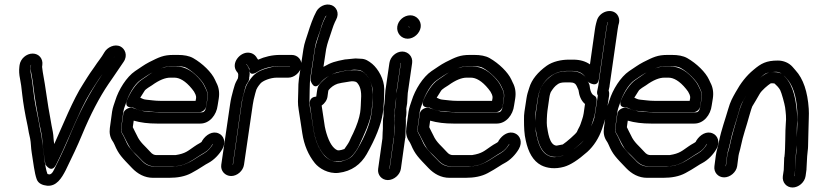

<svg xmlns="http://www.w3.org/2000/svg" viewBox="-20 -763 3614 853"><path d="M118 -475V-474L117 -466C115 -454 118 -444 121 -427C124 -412 126 -396 128 -381C134 -326 145 -270 154 -219L160 -190C164 -170 167 -159 168 -137C169 -109 176 -75 179 -50L182 -32C182 -32 208 10 229 -31C277 -127 298 -186 342 -279C371 -340 395 -374 421 -414L440 -441C458 -466 473 -483 487 -510L488 -511C472 -487 455 -463 439 -440L422 -414C379 -350 337 -272 297 -177C279 -133 256 -81 227 -23C219 -8 213 11 199 12C194 11 191 10 191 10C185 -5 180 -31 176 -68C175 -80 168 -120 167 -134C166 -157 162 -169 158 -190L153 -218C141 -277 132 -321 129 -353C125 -386 122 -412 118 -430C115 -445 115 -457 116 -466L117 -474C117 -475 118 -475 118 -475ZM125 -525C97 -525 71 -502 67 -474L66 -466C64 -449 65 -432 69 -413C72 -398 76 -373 79 -341C83 -306 90 -262 103 -202L108 -174C110 -164 112 -155 114 -147C118 -127 117 -107 121 -84C128 -41 133 6 143 33C150 53 170 60 189 62C231 66 254 28 272 -7C301 -66 325 -117 344 -163C382 -255 422 -331 462 -390L480 -416C496 -439 513 -465 529 -488C549 -517 535 -546 516 -556C489 -570 456 -552 444 -531C430 -506 415 -490 399 -465L380 -438C373 -428 364 -413 350 -391C304 -321 259 -206 221 -123C220 -131 218 -140 218 -147C217 -170 213 -186 209 -206L204 -235C191 -301 183 -375 170 -443C168 -456 167 -464 167 -466L168 -474C172 -502 153 -525 125 -525Z M528 -258 519 -194C517 -177 523 -172 528 -163C541 -139 553 -108 571 -90C583 -78 596 -66 607 -54C623 -36 642 -24 667 -24H754H758C783 -27 802 -33 819 -42C848 -58 862 -70 890 -86C903 -94 914 -105 922 -119C924 -122 925 -123 926 -124V-123C926 -123 926 -122 925 -121C916 -106 903 -91 885 -81C840 -56 811 -23 738 -23H667C643 -23 624 -32 607 -52L606 -53C572 -86 551 -111 545 -124C539 -136 531 -156 524 -167C518 -176 517 -184 518 -194L528 -267C531 -285 537 -295 541 -309C551 -342 577 -389 604 -407C627 -422 637 -431 661 -443C690 -458 709 -465 716 -466C728 -468 738 -469 744 -469H763C786 -469 801 -466 809 -461C843 -442 879 -404 888 -384C896 -366 906 -355 902 -326L897 -294C895 -281 891 -264 877 -264H685C678 -264 672 -265 666 -265C632 -265 604 -270 580 -280C580 -280 566 -285 565 -285C547 -285 530 -273 528 -258ZM678 -214H870C911 -214 942 -252 947 -295L952 -326C956 -352 952 -376 941 -396C939 -400 937 -404 935 -409C920 -442 880 -481 838 -505C820 -515 797 -519 770 -519H751C706 -519 687 -509 643 -487C618 -474 605 -463 580 -447C542 -421 507 -365 492 -316C487 -301 481 -286 478 -267L468 -194C465 -172 469 -152 481 -135C482 -133 486 -128 489 -120C507 -77 522 -63 567 -16C591 9 622 27 660 27H731C769 27 802 21 830 6C849 -4 865 -14 879 -23C891 -31 900 -36 904 -38C931 -52 954 -77 968 -101C986 -132 973 -161 952 -170C924 -183 895 -164 879 -139C875 -133 879 -134 869 -128C858 -122 850 -117 843 -112C815 -93 805 -81 760 -74H675C666 -74 657 -77 647 -89C625 -114 602 -130 588 -162C582 -175 575 -186 570 -198L574 -227C605 -218 639 -214 678 -214ZM564 -286C568 -286 573 -285 580 -281C592 -275 605 -271 619 -270C642 -268 661 -265 685 -265H867C882 -265 894 -279 896 -290L901 -326C903 -339 902 -353 896 -364C888 -380 885 -389 874 -403C841 -444 805 -468 762 -468H743C706 -468 668 -451 629 -422C626 -420 619 -415 610 -409C582 -391 556 -347 544 -317C543 -314 531 -286 564 -286ZM603 -329C608 -338 616 -348 622 -359C626 -367 649 -380 655 -384C688 -408 715 -418 736 -418H755C777 -418 804 -404 833 -368C838 -362 841 -358 842 -356C845 -349 853 -340 851 -326L849 -315H692C669 -315 653 -318 631 -320C618 -321 612 -325 603 -329Z M1014 -31 1052 -298C1055 -321 1061 -340 1065 -356L1069 -372C1072 -384 1077 -392 1082 -399C1086 -405 1088 -413 1087 -418L1088 -422C1091 -439 1089 -456 1080 -470L1074 -478C1075 -482 1088 -458 1088 -458C1088 -458 1083 -418 1124 -444C1144 -457 1181 -469 1217 -469H1268H1269L1268 -468H1216C1205 -468 1196 -467 1187 -465C1151 -456 1121 -447 1099 -420C1086 -404 1076 -389 1071 -373L1066 -356C1059 -334 1055 -314 1053 -298L1015 -31ZM1064 -31 1103 -298C1105 -311 1108 -327 1114 -348L1119 -365C1121 -370 1126 -379 1137 -392C1147 -404 1181 -418 1209 -418H1261C1288 -418 1315 -442 1319 -469C1323 -496 1303 -519 1276 -519H1224C1189 -519 1156 -511 1127 -498C1126 -499 1124 -501 1123 -503L1118 -511C1111 -521 1099 -528 1086 -529C1046 -533 1005 -482 1031 -446C1036 -439 1040 -439 1038 -422L1037 -415C1032 -406 1024 -392 1021 -379L1016 -362C1011 -344 1005 -321 1002 -298L963 -31C959 -4 980 19 1007 19C1034 19 1060 -4 1064 -31Z M1356 -305C1356 -298 1358 -291 1359 -283C1364 -252 1368 -219 1373 -187C1382 -125 1410 -70 1452 -50C1463 -45 1475 -45 1487 -46C1511 -49 1533 -56 1549 -76C1561 -91 1570 -104 1577 -120C1597 -164 1624 -220 1630 -263C1633 -284 1634 -306 1635 -326C1638 -372 1629 -411 1602 -436C1593 -444 1581 -451 1567 -451H1552C1533 -452 1511 -448 1493 -444L1474 -439C1445 -432 1419 -412 1400 -389C1390 -377 1390 -367 1388 -356L1385 -334C1372 -333 1356 -327 1356 -305ZM1435 -334 1438 -356C1438 -359 1439 -360 1440 -363C1451 -376 1463 -385 1480 -391L1498 -395C1508 -397 1526 -399 1535 -401C1545 -403 1559 -402 1565 -397C1579 -383 1587 -360 1584 -322C1583 -303 1583 -283 1580 -263C1576 -238 1566 -207 1549 -171C1544 -161 1538 -149 1532 -135C1526 -123 1518 -113 1510 -101C1510 -101 1487 -92 1478 -96C1460 -104 1443 -128 1430 -172C1428 -180 1425 -189 1423 -201C1418 -233 1414 -263 1409 -294C1422 -303 1433 -318 1435 -334ZM1514 -449 1550 -453C1557 -454 1565 -452 1575 -452C1577 -452 1586 -450 1599 -439C1611 -429 1619 -417 1626 -400C1633 -382 1636 -368 1636 -360C1636 -321 1635 -289 1631 -262C1625 -218 1604 -161 1567 -99C1561 -89 1555 -82 1548 -73C1538 -59 1509 -47 1485 -44C1457 -41 1430 -61 1420 -73C1396 -102 1380 -139 1373 -185C1369 -210 1366 -233 1362 -257C1359 -275 1354 -295 1355 -314C1355 -328 1356 -396 1358 -413L1378 -545C1384 -587 1399 -610 1408 -647C1409 -652 1424 -691 1429 -693H1430L1424 -683C1417 -669 1411 -654 1407 -640C1398 -609 1382 -565 1379 -545L1361 -422C1360 -417 1360 -411 1360 -405C1360 -405 1374 -355 1404 -395C1413 -406 1424 -416 1439 -424C1473 -443 1475 -441 1514 -449ZM1515 -499H1513C1468 -490 1454 -487 1417 -466L1429 -545C1430 -552 1435 -572 1445 -600C1452 -619 1459 -646 1468 -665L1473 -675C1490 -706 1473 -733 1453 -740C1426 -750 1397 -733 1386 -713C1371 -686 1358 -648 1348 -616C1342 -596 1332 -572 1328 -545L1308 -413C1306 -399 1305 -381 1305 -357C1304 -315 1302 -306 1307 -275C1313 -240 1317 -207 1323 -171C1331 -118 1350 -74 1379 -38C1398 -15 1438 10 1484 5C1543 -2 1583 -33 1609 -78C1648 -147 1673 -208 1681 -262C1685 -292 1687 -328 1687 -368C1687 -410 1661 -456 1634 -479C1618 -492 1603 -502 1583 -502C1569 -502 1564 -504 1555 -503Z M1711 -13H1710L1729 -149C1729 -150 1730 -151 1730 -152L1731 -181V-197L1732 -215V-234C1732 -241 1734 -247 1734 -253V-278L1738 -305V-307L1742 -360L1760 -483V-484C1760 -483 1761 -483 1761 -483L1743 -359C1742 -352 1740 -344 1740 -336L1739 -304L1735 -279C1734 -269 1735 -252 1735 -251L1733 -237C1732 -227 1733 -216 1732 -179L1730 -148ZM1767 -534C1740 -534 1714 -511 1710 -483L1692 -359V-357L1688 -304L1684 -276V-272V-248C1681 -236 1681 -220 1681 -209V-191C1681 -185 1680 -181 1680 -175L1679 -148L1660 -13C1656 14 1676 37 1703 37C1730 37 1757 14 1761 -13L1780 -149C1780 -150 1781 -150 1781 -151L1782 -185C1784 -216 1783 -233 1783 -239L1785 -251C1786 -260 1786 -267 1785 -281L1789 -305V-307L1791 -340C1791 -347 1792 -353 1793 -359L1811 -483C1815 -511 1794 -534 1767 -534ZM1799 -642 1798 -641C1797 -642 1795 -644 1795 -645H1796C1797 -645 1799 -643 1799 -642ZM1745 -645C1741 -617 1762 -591 1791 -591C1819 -591 1845 -615 1849 -642C1853 -670 1831 -695 1803 -695C1775 -695 1749 -673 1745 -645Z M1845 -258 1836 -194C1834 -177 1840 -172 1845 -163C1858 -139 1870 -108 1888 -90C1900 -78 1913 -66 1924 -54C1940 -36 1959 -24 1984 -24H2071H2075C2100 -27 2119 -33 2136 -42C2165 -58 2179 -70 2207 -86C2220 -94 2231 -105 2239 -119C2241 -122 2242 -123 2243 -124V-123C2243 -123 2243 -122 2242 -121C2233 -106 2220 -91 2202 -81C2157 -56 2128 -23 2055 -23H1984C1960 -23 1941 -32 1924 -52L1923 -53C1889 -86 1868 -111 1862 -124C1856 -136 1848 -156 1841 -167C1835 -176 1834 -184 1835 -194L1845 -267C1848 -285 1854 -295 1858 -309C1868 -342 1894 -389 1921 -407C1944 -422 1954 -431 1978 -443C2007 -458 2026 -465 2033 -466C2045 -468 2055 -469 2061 -469H2080C2103 -469 2118 -466 2126 -461C2160 -442 2196 -404 2205 -384C2213 -366 2223 -355 2219 -326L2214 -294C2212 -281 2208 -264 2194 -264H2002C1995 -264 1989 -265 1983 -265C1949 -265 1921 -270 1897 -280C1897 -280 1883 -285 1882 -285C1864 -285 1847 -273 1845 -258ZM1995 -214H2187C2228 -214 2259 -252 2264 -295L2269 -326C2273 -352 2269 -376 2258 -396C2256 -400 2254 -404 2252 -409C2237 -442 2197 -481 2155 -505C2137 -515 2114 -519 2087 -519H2068C2023 -519 2004 -509 1960 -487C1935 -474 1922 -463 1897 -447C1859 -421 1824 -365 1809 -316C1804 -301 1798 -286 1795 -267L1785 -194C1782 -172 1786 -152 1798 -135C1799 -133 1803 -128 1806 -120C1824 -77 1839 -63 1884 -16C1908 9 1939 27 1977 27H2048C2086 27 2119 21 2147 6C2166 -4 2182 -14 2196 -23C2208 -31 2217 -36 2221 -38C2248 -52 2271 -77 2285 -101C2303 -132 2290 -161 2269 -170C2241 -183 2212 -164 2196 -139C2192 -133 2196 -134 2186 -128C2175 -122 2167 -117 2160 -112C2132 -93 2122 -81 2077 -74H1992C1983 -74 1974 -77 1964 -89C1942 -114 1919 -130 1905 -162C1899 -175 1892 -186 1887 -198L1891 -227C1922 -218 1956 -214 1995 -214ZM1881 -286C1885 -286 1890 -285 1897 -281C1909 -275 1922 -271 1936 -270C1959 -268 1978 -265 2002 -265H2184C2199 -265 2211 -279 2213 -290L2218 -326C2220 -339 2219 -353 2213 -364C2205 -380 2202 -389 2191 -403C2158 -444 2122 -468 2079 -468H2060C2023 -468 1985 -451 1946 -422C1943 -420 1936 -415 1927 -409C1899 -391 1873 -347 1861 -317C1860 -314 1848 -286 1881 -286ZM1920 -329C1925 -338 1933 -348 1939 -359C1943 -367 1966 -380 1972 -384C2005 -408 2032 -418 2053 -418H2072C2094 -418 2121 -404 2150 -368C2155 -362 2158 -358 2159 -356C2162 -349 2170 -340 2168 -326L2166 -315H2009C1986 -315 1970 -318 1948 -320C1935 -321 1929 -325 1920 -329Z M2500 -448H2520C2555 -448 2574 -436 2587 -410L2594 -398C2594 -398 2635 -369 2641 -412L2673 -632C2674 -639 2675 -647 2677 -654L2680 -665H2681L2678 -654C2676 -647 2675 -639 2674 -632L2638 -382L2633 -357C2632 -350 2633 -343 2636 -339V-338L2624 -259C2622 -244 2619 -232 2616 -225C2599 -185 2587 -149 2559 -124C2519 -89 2490 -73 2481 -71C2446 -64 2436 -61 2413 -73C2392 -84 2375 -109 2365 -156C2360 -174 2359 -185 2359 -208C2359 -225 2357 -249 2360 -267L2369 -326C2378 -389 2425 -448 2500 -448ZM2688 -379V-381L2724 -632L2727 -650L2730 -661C2733 -674 2730 -687 2723 -697C2699 -730 2641 -712 2631 -669L2628 -658C2626 -649 2624 -641 2623 -632L2601 -477C2581 -491 2556 -498 2527 -498H2507C2474 -498 2436 -490 2409 -471C2370 -443 2342 -410 2331 -372C2325 -353 2322 -345 2319 -326L2310 -267C2308 -256 2308 -244 2308 -232C2308 -196 2309 -167 2316 -138C2327 -87 2348 -48 2384 -29C2411 -15 2447 -11 2486 -22C2514 -30 2547 -51 2589 -88C2618 -114 2641 -150 2655 -191C2661 -210 2670 -233 2674 -259L2686 -338C2687 -346 2687 -351 2684 -361ZM2453 -66 2479 -71C2498 -74 2506 -80 2516 -89C2543 -112 2576 -134 2589 -163C2599 -185 2602 -186 2607 -204C2611 -218 2620 -240 2623 -259L2631 -315C2632 -325 2628 -335 2620 -338C2612 -342 2603 -352 2600 -379C2599 -390 2597 -389 2589 -407C2577 -434 2550 -447 2519 -447H2499C2475 -447 2452 -441 2434 -429C2401 -406 2377 -378 2370 -326L2362 -270C2359 -247 2357 -209 2360 -189C2368 -138 2383 -66 2447 -66H2448ZM2453 -116C2420 -117 2414 -180 2410 -203C2408 -217 2410 -254 2412 -270L2420 -326C2422 -342 2426 -352 2427 -354C2436 -368 2444 -380 2458 -389C2464 -393 2471 -397 2492 -397H2512C2530 -397 2537 -391 2542 -381C2546 -372 2548 -367 2550 -363C2553 -339 2561 -316 2579 -301L2573 -259C2570 -239 2563 -225 2559 -211C2555 -199 2550 -194 2543 -177C2539 -169 2497 -132 2480 -121H2479Z M2723 -258 2714 -194C2712 -177 2718 -172 2723 -163C2736 -139 2748 -108 2766 -90C2778 -78 2791 -66 2802 -54C2818 -36 2837 -24 2862 -24H2949H2953C2978 -27 2997 -33 3014 -42C3043 -58 3057 -70 3085 -86C3098 -94 3109 -105 3117 -119C3119 -122 3120 -123 3121 -124V-123C3121 -123 3121 -122 3120 -121C3111 -106 3098 -91 3080 -81C3035 -56 3006 -23 2933 -23H2862C2838 -23 2819 -32 2802 -52L2801 -53C2767 -86 2746 -111 2740 -124C2734 -136 2726 -156 2719 -167C2713 -176 2712 -184 2713 -194L2723 -267C2726 -285 2732 -295 2736 -309C2746 -342 2772 -389 2799 -407C2822 -422 2832 -431 2856 -443C2885 -458 2904 -465 2911 -466C2923 -468 2933 -469 2939 -469H2958C2981 -469 2996 -466 3004 -461C3038 -442 3074 -404 3083 -384C3091 -366 3101 -355 3097 -326L3092 -294C3090 -281 3086 -264 3072 -264H2880C2873 -264 2867 -265 2861 -265C2827 -265 2799 -270 2775 -280C2775 -280 2761 -285 2760 -285C2742 -285 2725 -273 2723 -258ZM2873 -214H3065C3106 -214 3137 -252 3142 -295L3147 -326C3151 -352 3147 -376 3136 -396C3134 -400 3132 -404 3130 -409C3115 -442 3075 -481 3033 -505C3015 -515 2992 -519 2965 -519H2946C2901 -519 2882 -509 2838 -487C2813 -474 2800 -463 2775 -447C2737 -421 2702 -365 2687 -316C2682 -301 2676 -286 2673 -267L2663 -194C2660 -172 2664 -152 2676 -135C2677 -133 2681 -128 2684 -120C2702 -77 2717 -63 2762 -16C2786 9 2817 27 2855 27H2926C2964 27 2997 21 3025 6C3044 -4 3060 -14 3074 -23C3086 -31 3095 -36 3099 -38C3126 -52 3149 -77 3163 -101C3181 -132 3168 -161 3147 -170C3119 -183 3090 -164 3074 -139C3070 -133 3074 -134 3064 -128C3053 -122 3045 -117 3038 -112C3010 -93 3000 -81 2955 -74H2870C2861 -74 2852 -77 2842 -89C2820 -114 2797 -130 2783 -162C2777 -175 2770 -186 2765 -198L2769 -227C2800 -218 2834 -214 2873 -214ZM2759 -286C2763 -286 2768 -285 2775 -281C2787 -275 2800 -271 2814 -270C2837 -268 2856 -265 2880 -265H3062C3077 -265 3089 -279 3091 -290L3096 -326C3098 -339 3097 -353 3091 -364C3083 -380 3080 -389 3069 -403C3036 -444 3000 -468 2957 -468H2938C2901 -468 2863 -451 2824 -422C2821 -420 2814 -415 2805 -409C2777 -391 2751 -347 2739 -317C2738 -314 2726 -286 2759 -286ZM2798 -329C2803 -338 2811 -348 2817 -359C2821 -367 2844 -380 2850 -384C2883 -408 2910 -418 2931 -418H2950C2972 -418 2999 -404 3028 -368C3033 -362 3036 -358 3037 -356C3040 -349 3048 -340 3046 -326L3044 -315H2887C2864 -315 2848 -318 2826 -320C2813 -321 2807 -325 2798 -329Z M3204 -25 3210 -71C3213 -94 3218 -100 3225 -135C3234 -180 3253 -231 3264 -272C3269 -291 3275 -303 3277 -307C3288 -326 3300 -348 3312 -366C3287 -325 3275 -310 3260 -256C3246 -206 3232 -165 3222 -114C3218 -95 3213 -87 3211 -71L3205 -25ZM3397 -441C3382 -437 3370 -428 3357 -417C3379 -437 3380 -437 3397 -441ZM3520 -153C3520 -186 3520 -208 3521 -214C3522 -224 3523 -234 3522 -244C3518 -313 3506 -382 3468 -421C3460 -429 3458 -435 3445 -439C3436 -442 3426 -443 3416 -443C3413 -443 3409 -442 3406 -442C3413 -443 3420 -444 3428 -444C3450 -444 3464 -426 3475 -414C3501 -386 3518 -339 3522 -271C3524 -233 3522 -195 3520 -153ZM3519 -118C3519 -101 3519 -91 3516 -68V-65L3513 -9L3509 19V20C3509 19 3508 19 3508 19L3513 -9V-12L3515 -67C3516 -83 3518 -99 3519 -118ZM3501 70C3528 70 3555 47 3559 19L3563 -10V-13L3566 -69C3567 -86 3570 -100 3570 -113C3570 -135 3572 -174 3572 -194C3572 -224 3575 -253 3573 -280C3568 -355 3549 -413 3514 -451C3510 -456 3505 -461 3501 -466C3485 -484 3461 -494 3436 -494C3384 -494 3361 -481 3328 -453C3296 -427 3270 -393 3248 -353C3234 -328 3225 -313 3215 -278C3203 -236 3184 -184 3175 -138C3167 -99 3164 -98 3160 -71L3154 -25C3150 2 3170 25 3197 25C3224 25 3251 2 3255 -25L3261 -71C3263 -84 3268 -96 3271 -112C3281 -162 3296 -200 3309 -249C3315 -272 3321 -287 3322 -290C3334 -309 3342 -324 3355 -346C3364 -362 3392 -385 3403 -392C3403 -392 3404 -393 3408 -393C3413 -393 3416 -393 3421 -392C3429 -385 3440 -374 3446 -363C3452 -352 3466 -301 3468 -286C3471 -262 3474 -240 3471 -213C3468 -186 3470 -103 3465 -66C3465 -65 3464 -64 3464 -63L3462 -8L3458 19C3454 47 3474 70 3501 70Z"/></svg>

Font: AppleStorm
Style: CBoIta
Weight: 400
Foundry: Cannot Into Space Fonts
Version: Version 1.01